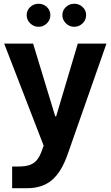

<svg xmlns="http://www.w3.org/2000/svg" viewBox="-20 -763 584 1014"><path d="M2.1 -532.8 210.6 6.4 199.8 35.7Q188.4 67 172.7 84.6Q156.9 102.1 133.9 109.3Q110.9 116.4 78.1 116.4H44.1V230.9H123.8Q203.3 230.9 254 188.2Q304.7 145.6 337.8 50.3L542.3 -532.8H390.9L276.6 -148.6H271.7L154.8 -532.8ZM120.9 -683.2Q120.9 -658 139.5 -639.8Q158.1 -621.5 183.6 -621.5Q209.3 -621.5 227.7 -639.8Q246 -658 246 -683.2Q246 -708.4 227.7 -725.8Q209.3 -743.2 183.6 -743.2Q158.1 -743.2 139.5 -725.8Q120.9 -708.4 120.9 -683.2ZM309.4 -683.2Q309.4 -658 328 -639.8Q346.6 -621.5 372.2 -621.5Q397.9 -621.5 416.4 -639.8Q434.9 -658 434.9 -683.2Q434.9 -708.4 416.4 -725.8Q397.9 -743.2 372.2 -743.2Q346.6 -743.2 328 -725.8Q309.4 -708.4 309.4 -683.2Z"/></svg>

Font: Estedad-FD VF
Style: Regular
Weight: 100
Designer: Amin Abedi
Version: Version 7.3